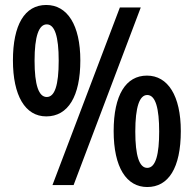

<svg xmlns="http://www.w3.org/2000/svg" viewBox="-20 -744 780 772"><path d="M166 -724C79 -724 32 -644 32 -501C32 -360 81 -276 166 -276C254 -276 303 -357 303 -501C303 -643 251 -724 166 -724ZM546 -714H462L191 0H276ZM168 -646C200 -646 216 -598 216 -500C216 -401 200 -354 168 -354C136 -354 119 -401 119 -500C119 -598 136 -646 168 -646ZM571 -440C486 -440 437 -362 437 -217C437 -70 489 8 572 8C657 8 707 -68 707 -217C707 -359 655 -440 571 -440ZM572 -362C606 -362 620 -307 620 -215C620 -126 607 -69 572 -69C540 -69 524 -118 524 -215C524 -314 541 -362 572 -362Z"/></svg>

Font: Noto Sans Hebrew ExtraCondensed SemiBold
Style: Regular
Weight: 600
Width: 2
Designer: Ben Nathan
Foundry: Google LLC
Version: Version 3.001